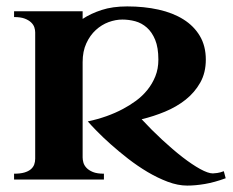

<svg xmlns="http://www.w3.org/2000/svg" viewBox="-20 -560 726 599"><path d="M304.2 0H23.9V-18.1Q43 -18.1 55.7 -21.7Q68.4 -25.4 75.9 -31.7Q83.5 -38.1 86.7 -46.6Q89.8 -55.2 89.8 -64.9V-459Q89.8 -466.3 87.2 -474.6Q84.5 -482.9 77.1 -490Q69.8 -497.1 57.1 -502Q44.4 -506.8 23.9 -506.8V-524.9H237.8V-501Q262.7 -517.6 296.9 -528.8Q331.1 -540 377 -540Q429.7 -540 474.6 -530Q519.5 -520 552.2 -499.5Q585 -479 603.5 -447.8Q622.1 -416.5 622.1 -374Q622.1 -333 604.7 -302.2Q587.4 -271.5 559.1 -249Q530.8 -226.6 494.9 -211.7Q459 -196.8 421.9 -188Q453.1 -154.3 486.1 -123.8Q519 -93.3 549.3 -69.8Q579.6 -46.4 604.5 -32.7Q629.4 -19 644 -19Q648.4 -19 657.7 -20.3Q667 -21.5 678.2 -25.9L684.1 -3.9Q649.4 8.8 619.6 13.9Q589.8 19 564 19Q535.2 19 503.4 7.1Q471.7 -4.9 440.4 -23.4Q409.2 -42 379.6 -64.9Q350.1 -87.9 325.2 -110.1Q300.3 -132.3 281.7 -151.4Q263.2 -170.4 253.9 -181.2Q315.4 -194.3 363.8 -220.2Q384.3 -231 404.3 -245.6Q424.3 -260.3 439.7 -279.3Q455.1 -298.3 464.6 -321.8Q474.1 -345.2 474.1 -374Q474.1 -411.6 464.1 -435.8Q454.1 -460 438 -474.1Q421.9 -488.3 401.9 -493.7Q381.8 -499 361.8 -499Q340.8 -499 318.8 -491Q296.9 -482.9 278.8 -466.3Q260.7 -449.7 249.3 -424.8Q237.8 -399.9 237.8 -366.2V-68.8Q237.8 -61.5 240.2 -52.7Q242.7 -43.9 249.8 -36.4Q256.8 -28.8 269.8 -23.4Q282.7 -18.1 304.2 -18.1Z"/></svg>

Font: Uncial Antiqua
Style: Regular
Weight: 400
Version: Version 1.000